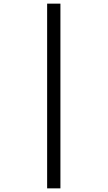

<svg xmlns="http://www.w3.org/2000/svg" viewBox="-20 -819 591 1055"><path d="M239 -799V216H312V-799Z"/></svg>

Font: Noto Sans Sinhala UI Condensed
Style: Regular
Weight: 400
Width: 3
Designer: Jelle Bosma - Monotype Design Team
Foundry: Monotype Imaging Inc.
Version: Version 2.006